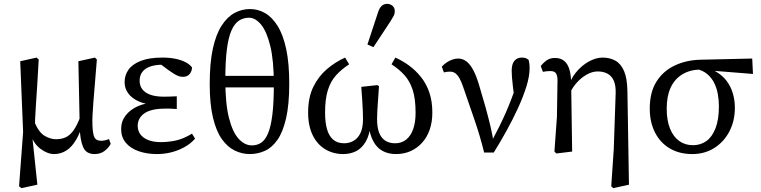

<svg xmlns="http://www.w3.org/2000/svg" viewBox="-20 -787 3950 997"><path d="M79 180 100 -102 85 -469 170 -488 181 -478Q177 -404 173.5 -348Q170 -292 167 -249.5Q164 -207 162.5 -172Q161 -137 161 -104L147 -84L174 172L91 190ZM471 13Q427 13 411.5 -23.5Q396 -60 394 -124V-127L387 -469L473 -488L483 -478Q477 -403 472.5 -349.5Q468 -296 465 -258Q462 -220 460.5 -191Q459 -162 460 -136Q462 -89 471 -72.5Q480 -56 505 -56Q515 -56 526 -58.5Q537 -61 546 -65L555 -40Q543 -18 522 -2.5Q501 13 471 13ZM261 13Q227 13 190.5 -14Q154 -41 137 -94H135L159 -153Q182 -99 212 -81.5Q242 -64 271 -64Q298 -64 320 -73.5Q342 -83 361 -109Q380 -135 398 -183L418 -164H416Q399 -102 376 -62.5Q353 -23 324 -5Q295 13 261 13Z M795 13Q742 13 699.5 -2Q657 -17 633 -46Q609 -75 609 -117Q609 -157 632.5 -187.5Q656 -218 697 -236Q738 -254 790 -254V-242Q738 -244 701.5 -260Q665 -276 646 -302Q627 -328 627 -360Q627 -397 647.5 -425.5Q668 -454 711.5 -471Q755 -488 824 -488Q860 -488 890 -482Q920 -476 942.5 -464.5Q965 -453 977 -437Q977 -418 965 -403Q953 -388 930 -388Q919 -388 908.5 -391.5Q898 -395 885.5 -402.5Q873 -410 856 -422L804 -461H875L885 -444Q868 -448 854 -449.5Q840 -451 825 -451Q787 -451 760 -441.5Q733 -432 719 -413.5Q705 -395 705 -368Q705 -342 719 -323.5Q733 -305 761 -295Q789 -285 831 -285Q846 -285 861 -285.5Q876 -286 898 -287V-221Q873 -223 862 -223Q851 -223 840 -223Q797 -223 769 -215.5Q741 -208 725 -195Q709 -182 702 -166.5Q695 -151 695 -134Q695 -109 708.5 -90Q722 -71 749 -60Q776 -49 815 -49Q852 -49 891.5 -57Q931 -65 977 -93L993 -67Q969 -40 937 -22.5Q905 -5 869 4Q833 13 795 13Z M1277 13Q1318 13 1355 -3.5Q1392 -20 1420.5 -60.5Q1449 -101 1465.5 -172.5Q1482 -244 1482 -353Q1482 -459 1466 -533Q1450 -607 1421.5 -652.5Q1393 -698 1356.5 -719Q1320 -740 1278 -740Q1236 -740 1198.5 -720Q1161 -700 1131.5 -655Q1102 -610 1085.5 -535.5Q1069 -461 1069 -351Q1069 -246 1086 -175.5Q1103 -105 1132.5 -64Q1162 -23 1199.5 -5Q1237 13 1277 13ZM1288 -32Q1251 -32 1219.5 -66Q1188 -100 1169 -174.5Q1150 -249 1150 -372Q1150 -467 1158 -530Q1166 -593 1182 -629Q1198 -665 1221 -680Q1244 -695 1273 -695Q1306 -695 1335.5 -659.5Q1365 -624 1383.5 -548Q1402 -472 1402 -350Q1402 -255 1394.5 -193Q1387 -131 1372.5 -96Q1358 -61 1337 -46.5Q1316 -32 1288 -32ZM1103 -333H1454V-393H1103Z M1762 13Q1711 13 1669.5 -11.5Q1628 -36 1604 -84.5Q1580 -133 1580 -203Q1580 -281 1607 -336Q1634 -391 1677.5 -428Q1721 -465 1772 -488L1793 -453Q1753 -427 1725 -396Q1697 -365 1682.5 -319Q1668 -273 1668 -202Q1668 -152 1678 -116.5Q1688 -81 1710 -62Q1732 -43 1767 -43Q1793 -43 1815.5 -55.5Q1838 -68 1851.5 -95.5Q1865 -123 1865 -169Q1865 -187 1864 -211Q1863 -235 1861 -266.5Q1859 -298 1856 -336L1939 -345L1948 -340Q1946 -306 1943.5 -274Q1941 -242 1939.5 -215Q1938 -188 1938 -169Q1938 -126 1948.5 -98.5Q1959 -71 1980 -57Q2001 -43 2032 -43Q2065 -43 2089 -62Q2113 -81 2125.5 -116.5Q2138 -152 2138 -201Q2138 -274 2123 -320Q2108 -366 2080.5 -396.5Q2053 -427 2013 -453L2033 -488Q2071 -471 2105 -446Q2139 -421 2166.5 -386.5Q2194 -352 2209.5 -306.5Q2225 -261 2225 -202Q2225 -154 2211.5 -114.5Q2198 -75 2172.5 -46.5Q2147 -18 2112.5 -2.5Q2078 13 2036 13Q1997 13 1967 -3Q1937 -19 1918.5 -53.5Q1900 -88 1893 -141H1905Q1899 -86 1879.5 -52Q1860 -18 1830 -2.5Q1800 13 1762 13ZM1888 -556 1944 -726Q1952 -749 1964 -758Q1976 -767 1989 -767Q2007 -767 2018.5 -756.5Q2030 -746 2030 -729Q2030 -716 2025 -706Q2020 -696 2008 -677L1919 -542Z M2494 5Q2472 -84 2444 -164.5Q2416 -245 2387 -330Q2377 -361 2366.5 -379.5Q2356 -398 2344.5 -406.5Q2333 -415 2317 -415Q2307 -415 2299.5 -414Q2292 -413 2285 -411L2274 -441Q2286 -454 2300.5 -463.5Q2315 -473 2330 -478Q2345 -483 2359 -483Q2382 -483 2401 -469Q2420 -455 2437 -424Q2454 -393 2469 -341Q2487 -282 2501.5 -229.5Q2516 -177 2527 -130.5Q2538 -84 2544 -42H2528L2534 -55Q2556 -96 2573.5 -131.5Q2591 -167 2606 -201Q2621 -235 2634.5 -270.5Q2648 -306 2663 -347L2653 -262Q2647 -307 2643.5 -336.5Q2640 -366 2638.5 -386Q2637 -406 2637 -420Q2637 -454 2651 -471Q2665 -488 2689 -488Q2704 -488 2711.5 -484.5Q2719 -481 2725 -476Q2727 -468 2728.5 -458.5Q2730 -449 2730 -432Q2730 -391 2713.5 -338Q2697 -285 2670 -226Q2643 -167 2610 -107.5Q2577 -48 2544 5Z M2859 0 2872 -181 2875 -370Q2875 -393 2867.5 -405.5Q2860 -418 2838 -418Q2828 -418 2818.5 -417Q2809 -416 2799 -414L2788 -444Q2803 -463 2820 -474.5Q2837 -486 2862 -486Q2891 -486 2909.5 -471Q2928 -456 2937 -425.5Q2946 -395 2946 -346V-344L2951 0L2869 10ZM3154 180 3167 -11 3177 -304Q3178 -344 3167 -368.5Q3156 -393 3134.5 -404.5Q3113 -416 3084 -416Q3056 -416 3028 -400.5Q3000 -385 2977 -360Q2954 -335 2941 -306L2926 -321H2928Q2939 -372 2969.5 -409.5Q3000 -447 3037.5 -467.5Q3075 -488 3108 -488Q3148 -488 3176.5 -471.5Q3205 -455 3221 -417Q3237 -379 3238 -313L3246 172L3164 190Z M3575 13Q3508 13 3458.5 -16Q3409 -45 3381.5 -98.5Q3354 -152 3354 -223Q3354 -308 3389 -363.5Q3424 -419 3485 -447.5Q3546 -476 3622 -477L3886 -483L3890 -403L3627 -424L3615 -426Q3560 -424 3521.5 -400Q3483 -376 3462.5 -332Q3442 -288 3442 -223Q3442 -161 3459.5 -118.5Q3477 -76 3507.5 -54.5Q3538 -33 3578 -33Q3618 -33 3648 -54.5Q3678 -76 3695.5 -121Q3713 -166 3713 -235Q3713 -267 3707.5 -298Q3702 -329 3689 -355.5Q3676 -382 3653.5 -401.5Q3631 -421 3596 -429L3608 -441Q3658 -437 3693.5 -417.5Q3729 -398 3751.5 -369Q3774 -340 3785 -303.5Q3796 -267 3796 -228Q3796 -159 3767.5 -104.5Q3739 -50 3689 -18.5Q3639 13 3575 13Z"/></svg>

Font: Source Serif 4 Variable
Style: Regular
Weight: 400
Designer: Frank Grießhammer
Foundry: Adobe
Version: Version 4.005;hotconv 1.1.0;makeotfexe 2.6.0